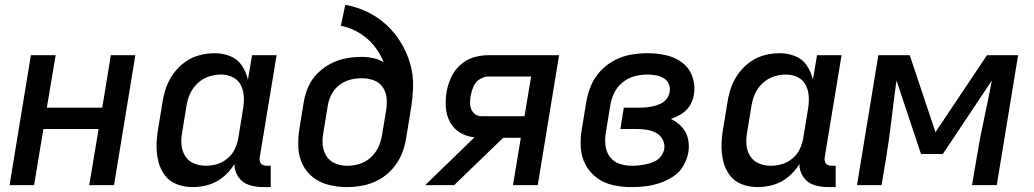

<svg xmlns="http://www.w3.org/2000/svg" viewBox="-20 -755 4216 783"><path d="M19 0H119L157 -229H382L344 0H445L532 -530H432L397 -316H171L207 -530H106Z M766 8Q799 8 831 -1.5Q863 -11 890.5 -33.5Q918 -56 936 -86Q936 -57 952 -33.5Q968 -10 995 -1Q1022 8 1052 8H1084V-79H1066Q1058 -79 1050.5 -83Q1043 -87 1040.5 -95Q1038 -103 1039 -112L1108 -530H1008L991 -430Q984 -461 966.5 -487.5Q949 -514 919 -526Q889 -538 856 -538Q825 -538 794 -530Q763 -522 736 -503Q709 -484 689 -457Q669 -430 658.5 -400.5Q648 -371 643 -340L625 -230Q619 -197 618.5 -163Q618 -129 625.5 -97.5Q633 -66 652 -40.5Q671 -15 701.5 -3.5Q732 8 766 8ZM820 -79Q794 -79 771 -88.5Q748 -98 735 -119Q722 -140 720 -165Q718 -190 723 -216L741 -326Q745 -351 756 -374.5Q767 -398 787 -416.5Q807 -435 832 -443Q857 -451 882 -451Q908 -451 930.5 -439.5Q953 -428 963.5 -405Q974 -382 974.5 -355.5Q975 -329 970 -303L952 -193Q948 -170 938 -148Q928 -126 908.5 -109.5Q889 -93 866 -86Q843 -79 820 -79Z M1394 8Q1427 8 1460.5 1.5Q1494 -5 1525 -22Q1556 -39 1580 -66Q1604 -93 1617.5 -125Q1631 -157 1636 -190L1654 -300Q1663 -350 1664.5 -400Q1666 -450 1652.5 -496Q1639 -542 1614.5 -582Q1590 -622 1556 -653.5Q1522 -685 1479 -706Q1436 -727 1388 -735L1370 -650Q1410 -642 1445 -621Q1480 -600 1505 -569Q1530 -538 1545 -501Q1526 -513 1502 -518Q1478 -523 1453 -523Q1422 -523 1390.5 -517Q1359 -511 1329 -495.5Q1299 -480 1275 -456Q1251 -432 1237.5 -401.5Q1224 -371 1219 -340L1201 -230Q1195 -192 1196.5 -155Q1198 -118 1213.5 -85.5Q1229 -53 1257 -31.5Q1285 -10 1321 -1Q1357 8 1394 8ZM1396 -79Q1370 -79 1347 -88.5Q1324 -98 1311 -119Q1298 -140 1296 -165Q1294 -190 1299 -216L1317 -326Q1321 -349 1332.5 -371Q1344 -393 1364.5 -408.5Q1385 -424 1408.5 -430Q1432 -436 1455 -436Q1480 -436 1503 -428Q1526 -420 1540 -400.5Q1554 -381 1556.5 -356.5Q1559 -332 1555 -307L1538 -204Q1534 -179 1523 -155Q1512 -131 1491.5 -112.5Q1471 -94 1446 -86.5Q1421 -79 1396 -79Z M1714 0H1832L2032 -193H2104L2072 0H2173L2260 -530H1972Q1942 -530 1911.5 -521Q1881 -512 1856.5 -489.5Q1832 -467 1819 -438Q1806 -409 1801 -379Q1796 -347 1798.5 -315Q1801 -283 1815.5 -256.5Q1830 -230 1856.5 -214Q1883 -198 1915 -195ZM1944 -281Q1924 -281 1911.5 -294.5Q1899 -308 1897.5 -327Q1896 -346 1900 -366Q1903 -384 1911 -402.5Q1919 -421 1936.5 -432Q1954 -443 1972 -443H2146L2119 -281Z M2556 8Q2585 8 2613.5 4.5Q2642 1 2670.5 -8.5Q2699 -18 2725 -35Q2751 -52 2766.5 -78.5Q2782 -105 2787 -133Q2792 -162 2785.5 -190Q2779 -218 2760 -238Q2741 -258 2716 -270Q2739 -278 2760 -291Q2781 -304 2793.5 -325Q2806 -346 2810 -369Q2816 -407 2803.5 -442.5Q2791 -478 2761.5 -500Q2732 -522 2695.5 -530Q2659 -538 2620 -538Q2587 -538 2552.5 -532Q2518 -526 2486 -509Q2454 -492 2429 -465.5Q2404 -439 2390.5 -406.5Q2377 -374 2371 -340L2353 -230Q2346 -191 2348.5 -153Q2351 -115 2368 -83Q2385 -51 2414.5 -29.5Q2444 -8 2480.5 0Q2517 8 2556 8ZM2558 -79Q2531 -79 2506.5 -87Q2482 -95 2467 -115.5Q2452 -136 2449 -162.5Q2446 -189 2451 -216L2469 -326Q2473 -352 2485 -376.5Q2497 -401 2519 -419Q2541 -437 2567.5 -444Q2594 -451 2619 -451Q2637 -451 2654 -448Q2671 -445 2685.5 -437Q2700 -429 2707 -413.5Q2714 -398 2711 -381Q2709 -366 2699.5 -353Q2690 -340 2676 -333Q2662 -326 2647 -322.5Q2632 -319 2617.5 -317.5Q2603 -316 2588 -316H2524L2510 -229H2574Q2595 -229 2615.5 -226Q2636 -223 2654 -214Q2672 -205 2682 -187Q2692 -169 2689 -148Q2686 -132 2676 -118.5Q2666 -105 2651 -97.5Q2636 -90 2620.5 -86.5Q2605 -83 2589.5 -81Q2574 -79 2558 -79Z M3070 8Q3103 8 3135 -1.5Q3167 -11 3194.5 -33.5Q3222 -56 3240 -86Q3240 -57 3256 -33.5Q3272 -10 3299 -1Q3326 8 3356 8H3388V-79H3370Q3362 -79 3354.5 -83Q3347 -87 3344.5 -95Q3342 -103 3343 -112L3412 -530H3312L3295 -430Q3288 -461 3270.5 -487.5Q3253 -514 3223 -526Q3193 -538 3160 -538Q3129 -538 3098 -530Q3067 -522 3040 -503Q3013 -484 2993 -457Q2973 -430 2962.5 -400.5Q2952 -371 2947 -340L2929 -230Q2923 -197 2922.5 -163Q2922 -129 2929.5 -97.5Q2937 -66 2956 -40.5Q2975 -15 3005.5 -3.5Q3036 8 3070 8ZM3124 -79Q3098 -79 3075 -88.5Q3052 -98 3039 -119Q3026 -140 3024 -165Q3022 -190 3027 -216L3045 -326Q3049 -351 3060 -374.5Q3071 -398 3091 -416.5Q3111 -435 3136 -443Q3161 -451 3186 -451Q3212 -451 3234.5 -439.5Q3257 -428 3267.5 -405Q3278 -382 3278.5 -355.5Q3279 -329 3274 -303L3256 -193Q3252 -170 3242 -148Q3232 -126 3212.5 -109.5Q3193 -93 3170 -86Q3147 -79 3124 -79Z M3475 0H3575L3593 -106Q3606 -186 3615.5 -266.5Q3625 -347 3636 -427L3736 -127H3825L4025 -427Q4010 -347 3992.5 -267Q3975 -187 3962 -106L3944 0H4045L4132 -530H4005L3795 -216L3690 -530H3562Z"/></svg>

Font: Iosevka Sparkle Medium
Style: Italic
Weight: 500
Italic angle: -9°
Designer: Belleve Invis
Foundry: Belleve Invis
Version: Version 4.5.0; ttfautohint (v1.8.3)